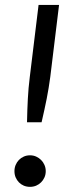

<svg xmlns="http://www.w3.org/2000/svg" viewBox="-20 -736 292 764"><path d="M215 -716.5 180 -429.5Q177 -407 173.5 -385.8Q170 -364.5 165.8 -343Q161.5 -321.5 156.5 -298.5Q151.5 -275.5 145.5 -249.5H87.5Q88 -275.5 88.8 -298.5Q89.5 -321.5 90.8 -343Q92 -364.5 93.8 -385.8Q95.5 -407 98.5 -429.5L133.5 -716.5ZM37.5 -55Q37.5 -68 42.2 -79.5Q47 -91 55.2 -99.5Q63.5 -108 74.8 -113Q86 -118 99.5 -118Q112.5 -118 123.8 -113Q135 -108 143.5 -99.5Q152 -91 157 -79.5Q162 -68 162 -55Q162 -41.5 157 -30.2Q152 -19 143.5 -10.5Q135 -2 123.8 2.8Q112.5 7.5 99.5 7.5Q86 7.5 74.8 2.8Q63.5 -2 55.2 -10.5Q47 -19 42.2 -30.2Q37.5 -41.5 37.5 -55Z"/></svg>

Font: Lato 2
Style: Italic
Weight: 400
Italic angle: -7°
Designer: Lukasz Dziedzic with Adam Twardoch and Botio Nikoltchev
Foundry: tyPoland Lukasz Dziedzic
Version: Version 2.015; 2015-08-06; http://www.latofonts.com/